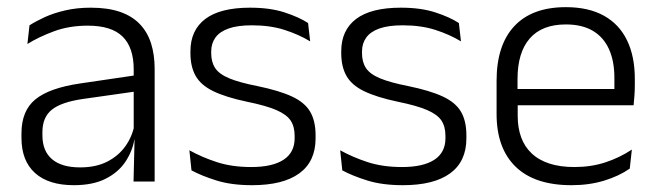

<svg xmlns="http://www.w3.org/2000/svg" viewBox="-20 -520 1884 550"><path d="M423 0H362.5L365.5 -121.5L363 -131V-288.5V-321Q363 -384 331.2 -415.2Q299.5 -446.5 231.5 -446.5Q178.5 -446.5 135 -430.5Q91.5 -414.5 58.5 -394L64.5 -447.5Q82.5 -459 108 -470.8Q133.5 -482.5 166.8 -490.2Q200 -498 240 -498Q289 -498 323.8 -486Q358.5 -474 380.5 -451Q402.5 -428 412.8 -395.5Q423 -363 423 -322.5ZM191.5 10.5Q119 10.5 80.2 -24.5Q41.5 -59.5 41.5 -125V-138Q41.5 -202.5 81.2 -235.2Q121 -268 210 -281L373 -305L376 -259L217.5 -236.5Q155.5 -227.5 128.5 -205.8Q101.5 -184 101.5 -141.5V-132.5Q101.5 -87.5 129 -64Q156.5 -40.5 209.5 -40.5Q255 -40.5 287.2 -57Q319.5 -73.5 339.2 -101.2Q359 -129 365.5 -163.5L377.5 -120.5H365Q359 -86 338.8 -56Q318.5 -26 282.2 -7.8Q246 10.5 191.5 10.5Z M702 10.5Q643 10.5 600 -3Q557 -16.5 528.5 -32L522.5 -89.5Q558.5 -69.5 601.5 -55.5Q644.5 -41.5 699.5 -41.5Q760 -41.5 792 -62.2Q824 -83 824 -124V-131Q824 -157.5 812.5 -174.8Q801 -192 771.5 -204.8Q742 -217.5 688 -228.5Q626.5 -241.5 591 -258.8Q555.5 -276 540.5 -302.5Q525.5 -329 525.5 -368V-373Q525.5 -433.5 568.2 -465.8Q611 -498 696.5 -498Q753.5 -498 795 -484.5Q836.5 -471 862.5 -454L868.5 -401.5Q836.5 -421 795.5 -434.2Q754.5 -447.5 701.5 -447.5Q661 -447.5 635.2 -438.5Q609.5 -429.5 597.2 -412.5Q585 -395.5 585 -372.5V-368Q585 -342 596.5 -324.8Q608 -307.5 637 -295.5Q666 -283.5 717 -273.5Q780 -260.5 816.5 -243.5Q853 -226.5 868.5 -200Q884 -173.5 884 -132.5V-123.5Q884 -57.5 837.5 -23.5Q791 10.5 702 10.5Z M1134 10.5Q1075 10.5 1032 -3Q989 -16.5 960.5 -32L954.5 -89.5Q990.5 -69.5 1033.5 -55.5Q1076.5 -41.5 1131.5 -41.5Q1192 -41.5 1224 -62.2Q1256 -83 1256 -124V-131Q1256 -157.5 1244.5 -174.8Q1233 -192 1203.5 -204.8Q1174 -217.5 1120 -228.5Q1058.5 -241.5 1023 -258.8Q987.5 -276 972.5 -302.5Q957.5 -329 957.5 -368V-373Q957.5 -433.5 1000.2 -465.8Q1043 -498 1128.5 -498Q1185.5 -498 1227 -484.5Q1268.5 -471 1294.5 -454L1300.5 -401.5Q1268.5 -421 1227.5 -434.2Q1186.5 -447.5 1133.5 -447.5Q1093 -447.5 1067.2 -438.5Q1041.5 -429.5 1029.2 -412.5Q1017 -395.5 1017 -372.5V-368Q1017 -342 1028.5 -324.8Q1040 -307.5 1069 -295.5Q1098 -283.5 1149 -273.5Q1212 -260.5 1248.5 -243.5Q1285 -226.5 1300.5 -200Q1316 -173.5 1316 -132.5V-123.5Q1316 -57.5 1269.5 -23.5Q1223 10.5 1134 10.5Z M1617 10.5Q1511.5 10.5 1457 -42.5Q1402.5 -95.5 1402.5 -193.5V-288.5Q1402.5 -390.5 1453.2 -445Q1504 -499.5 1601 -499.5Q1666 -499.5 1710 -475Q1754 -450.5 1776.2 -404.5Q1798.5 -358.5 1798.5 -294V-276.5Q1798.5 -262 1797.5 -247.5Q1796.5 -233 1795 -218.5H1739Q1740 -240.5 1740 -260.2Q1740 -280 1740 -296.5Q1740 -345.5 1724.2 -379.8Q1708.5 -414 1677.8 -432Q1647 -450 1601 -450Q1532.5 -450 1497.5 -409.8Q1462.5 -369.5 1462.5 -293.5V-246L1463 -238V-187.5Q1463 -154 1472.8 -127Q1482.5 -100 1502.8 -80.8Q1523 -61.5 1553.8 -51.5Q1584.5 -41.5 1625.5 -41.5Q1673 -41.5 1713.8 -54.8Q1754.5 -68 1790 -91.5L1784 -37Q1753 -15.5 1710.5 -2.5Q1668 10.5 1617 10.5ZM1781.5 -218.5H1434V-265H1781.5Z"/></svg>

Font: Anek Malayalam Medium Light
Style: Regular
Weight: 300
Version: Version 1.003